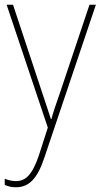

<svg xmlns="http://www.w3.org/2000/svg" viewBox="-20 -548 427 811"><path d="M8 -528 182 -9 144 109C116 191 88 217 47 217C30 217 16 213 0 207V233C16 240 30 243 47 243C103 243 138 206 167 119L385 -528H358L234 -158C218 -112 206 -78 197 -45H195C188 -68 178 -96 157 -160L35 -528Z"/></svg>

Font: Noto Sans Armenian SemiCondensed Thin
Style: Regular
Weight: 100
Width: 4
Designer: Monotype Design Team
Foundry: Monotype Imaging Inc.
Version: Version 2.008